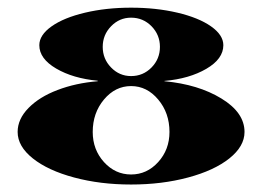

<svg xmlns="http://www.w3.org/2000/svg" viewBox="-20 -479 687 503"><path d="M26.2 -133.3Q26.2 -167 54.6 -196Q83 -225.1 130.7 -243.2Q178.3 -261.4 236 -266.2V-267.5Q171.3 -273.6 127.2 -299.4Q83 -325.2 83 -360.6Q83 -387.2 115.2 -410Q147.3 -432.7 202.8 -445.8Q258.3 -458.9 323.4 -458.9Q389 -458.9 444.7 -445.8Q500.4 -432.7 532.8 -410Q565.1 -387.2 565.1 -360.6Q565.1 -324.7 520.5 -298.7Q476 -272.7 410.8 -267V-266.2Q499.6 -257.9 560.1 -220.9Q620.6 -184 620.6 -133.3Q620.6 -95.7 580.9 -64Q541.1 -32.3 472.7 -14Q404.3 4.4 323.4 4.4Q242.6 4.4 174.2 -14Q105.8 -32.3 66 -64Q26.2 -95.7 26.2 -133.3ZM323.4 -279.7Q354.9 -279.7 377 -302.2Q399 -324.7 399 -356.2Q399 -387.7 377 -410.2Q354.9 -432.7 323.4 -432.7Q292.8 -432.7 271 -410.2Q249.1 -387.7 249.1 -356.2Q249.1 -324.7 271 -302.2Q292.8 -279.7 323.4 -279.7ZM222.9 -133.3Q222.9 -87 252.4 -54.4Q281.9 -21.9 323.4 -21.9Q364.9 -21.9 394.4 -54.4Q424 -87 424 -133.3Q424 -183.1 394.4 -218.3Q364.9 -253.5 323.4 -253.5Q281.9 -253.5 252.4 -218.3Q222.9 -183.1 222.9 -133.3Z"/></svg>

Font: Wabroye
Style: Medium
Weight: 500
Designer: gluk
Foundry: gluk
Version: Version 0.14